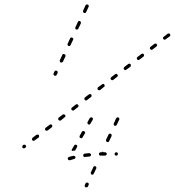

<svg xmlns="http://www.w3.org/2000/svg" viewBox="-20 -587 783 860"><path d="M220 -252Q221 -250 224 -248Q227 -247 230 -248Q232 -249 234 -252L238 -260Q239 -263 238 -266Q237 -269 234 -270Q233 -271 231 -271Q230 -271 229 -271Q227 -270 226 -269Q225 -268 224 -267L220 -258Q219 -255 220 -252ZM248 -312Q249 -309 252 -307Q253 -307 254 -307Q256 -307 257 -307Q259 -308 260 -309Q261 -310 262 -311L273 -334Q274 -337 273 -340Q272 -343 269 -344Q266 -346 263 -345Q260 -344 259 -341L248 -317Q247 -315 248 -312ZM283 -386Q284 -383 286 -381Q289 -380 292 -381Q295 -382 296 -385L307 -408Q309 -411 308 -414Q307 -417 304 -418Q301 -420 298 -419Q295 -418 294 -415L283 -391Q281 -389 283 -386ZM317 -460Q318 -457 321 -455Q324 -454 327 -455Q330 -456 331 -459L342 -482Q343 -485 342 -488Q341 -491 339 -492Q336 -494 333 -493Q330 -492 329 -489L318 -465Q316 -463 317 -460ZM352 -537Q352 -535 352 -534Q353 -532 354 -531Q355 -530 356 -529Q359 -528 362 -529Q365 -530 366 -533L377 -557Q378 -558 378 -559Q378 -561 377 -562Q377 -564 376 -565Q375 -566 373 -566Q370 -568 368 -567Q365 -566 363 -563L352 -539Q352 -538 352 -537ZM80 69Q79 72 81 75Q82 76 83 77Q85 77 86 77Q88 78 89 77Q90 77 92 76L94 74Q96 72 97 69Q97 66 95 64Q94 62 93 62Q92 61 90 61Q89 61 87 61Q86 61 85 62L82 64Q80 66 80 69ZM124 33Q123 34 123 35Q123 37 123 38Q124 40 125 41Q126 43 130 44Q133 44 135 42L153 29Q155 27 155 24Q156 21 154 18Q152 16 149 16Q146 15 143 17L126 30Q125 31 124 33ZM182 -10Q181 -7 183 -4Q184 -3 186 -2Q187 -2 188 -1Q190 -1 191 -2Q193 -2 194 -3L211 -16Q214 -18 214 -21Q215 -24 213 -27Q211 -29 208 -30Q205 -30 202 -28L185 -15Q182 -13 182 -10ZM241 -58Q241 -57 241 -55Q240 -54 241 -52Q241 -51 242 -50Q244 -47 247 -47Q250 -46 253 -48L270 -62Q271 -63 272 -64Q273 -65 273 -67Q273 -68 273 -70Q272 -71 271 -72Q269 -75 266 -75Q263 -75 261 -74L243 -60Q242 -59 241 -58ZM299 -100Q299 -97 301 -95Q302 -94 303 -93Q304 -92 306 -92Q307 -92 309 -92Q310 -93 311 -93L329 -107Q331 -109 332 -112Q332 -115 330 -117Q329 -119 328 -119Q327 -120 325 -120Q324 -121 322 -120Q321 -120 320 -119L302 -105Q300 -103 299 -100ZM358 -146Q358 -143 359 -140Q360 -139 362 -138Q363 -137 364 -137Q366 -137 367 -137Q369 -138 370 -139L387 -152Q390 -154 390 -157Q391 -160 389 -163Q388 -164 387 -165Q385 -165 384 -166Q382 -166 381 -165Q379 -165 378 -164L361 -151Q358 -149 358 -146ZM417 -191Q416 -188 418 -185Q420 -183 423 -183Q426 -182 429 -184L446 -198Q449 -199 449 -203Q449 -206 447 -208Q446 -211 443 -211Q439 -211 437 -209L419 -196Q417 -194 417 -191ZM475 -236Q475 -233 477 -231Q479 -228 482 -228Q485 -227 487 -229L505 -243Q507 -245 508 -248Q508 -251 506 -253Q504 -256 501 -256Q498 -257 496 -255L478 -241Q476 -239 475 -236ZM535 -284Q534 -283 534 -282Q534 -280 534 -279Q535 -277 536 -276Q536 -275 538 -274Q539 -273 541 -273Q542 -273 543 -273Q545 -274 546 -275L564 -288Q566 -290 566 -293Q567 -296 565 -299Q563 -301 560 -302Q557 -302 554 -300L537 -287Q536 -286 535 -284ZM593 -327Q592 -324 594 -321Q596 -319 599 -318Q602 -318 605 -320L622 -333Q625 -335 625 -338Q626 -341 624 -344Q622 -346 619 -347Q616 -347 613 -345L596 -332Q593 -330 593 -327ZM651 -372Q651 -369 653 -367Q655 -364 658 -364Q661 -363 663 -365L681 -379Q683 -381 684 -384Q684 -387 682 -389Q680 -392 677 -392Q674 -392 672 -391L654 -377Q652 -375 651 -372ZM710 -417Q710 -414 712 -412Q714 -409 717 -409Q720 -409 722 -411L740 -424Q742 -426 743 -429Q743 -432 741 -435Q739 -437 736 -437Q733 -438 731 -436L713 -422Q711 -421 710 -417ZM359 245Q359 246 360 248Q360 249 361 250Q362 251 364 252Q365 252 367 252Q368 253 369 252Q371 252 372 251Q373 250 374 248L377 241Q378 240 378 238Q378 237 377 235Q377 234 376 233Q375 232 373 231Q372 231 370 231Q369 230 368 231Q366 231 365 232Q364 233 363 235L360 242Q359 243 359 245ZM387 190Q388 193 390 195Q393 196 396 195Q399 194 400 191L411 168Q412 167 412 165Q412 164 411 162Q411 161 410 160Q409 159 408 158Q406 158 405 157Q403 157 402 158Q400 158 399 159Q398 160 398 162L387 185Q385 188 387 190ZM315 124Q316 123 317 122Q318 121 318 119Q318 118 318 116Q317 113 314 112Q312 110 309 111Q297 113 289 116Q286 117 284 120Q283 123 284 126Q285 129 288 130Q290 131 293 131Q301 128 312 125Q314 125 315 124ZM386 111Q388 109 388 106Q387 103 385 101Q382 99 379 99Q369 100 359 101Q356 102 354 104Q352 107 353 110Q353 113 355 115Q358 117 361 116Q371 115 381 114Q384 114 386 111ZM431 110Q429 110 428 110Q426 109 425 108Q424 107 424 106Q423 105 423 103Q423 100 425 98Q427 95 430 95Q434 95 437 95Q438 93 440 92Q440 92 440 91Q440 92 440 92Q442 93 443 95Q447 95 451 95Q454 95 456 97Q458 99 458 102Q458 104 458 105Q457 106 456 107Q455 108 454 109Q452 110 451 110Q445 110 438 110V111Q438 110 438 110Q434 110 431 110ZM506 108Q508 106 508 103Q509 100 506 97Q504 95 501 95Q498 95 496 97Q494 99 493 102Q493 105 495 108Q498 110 501 110Q504 110 506 108ZM302 82 312 65Q314 62 317 61Q320 60 322 62Q324 63 325 64Q325 65 326 66Q326 68 326 69Q326 71 325 72L316 88Q315 88 315 88Q309 87 303 89Q303 89 302 89Q301 88 301 86Q301 84 302 82ZM455 41Q455 43 455 44Q456 46 457 47Q458 48 459 49Q462 50 465 49Q468 48 469 45L480 22Q480 21 480 19Q480 18 480 16Q479 15 478 14Q477 13 476 12Q473 11 470 12Q467 13 466 16L455 39Q455 40 455 41ZM336 27Q337 30 340 31Q341 32 343 32Q344 32 346 32Q347 32 348 31Q349 30 350 28L360 11Q362 8 361 5Q360 2 357 1Q356 0 355 0Q353 -1 352 0Q350 0 349 1Q348 2 347 3L337 21Q336 24 336 27ZM489 -32Q489 -30 489 -29Q490 -27 491 -26Q492 -25 493 -24Q496 -23 499 -24Q502 -25 503 -28L514 -51Q515 -52 515 -54Q515 -55 514 -57Q514 -58 513 -59Q512 -60 510 -61Q507 -62 505 -61Q502 -60 500 -57L490 -34Q489 -33 489 -32ZM372 -35Q372 -32 375 -30Q378 -29 381 -29Q384 -30 385 -33L395 -50Q397 -53 396 -56Q395 -59 393 -61Q390 -62 387 -61Q384 -61 382 -58L372 -40Q371 -38 372 -35Z"/></svg>

Font: FRB American Cursive Dashed Extralight
Style: Italic
Weight: 200
Italic angle: -25°
Version: Version 2.0;Modular Font Editor K font №1